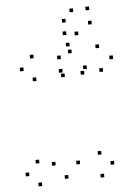

<svg xmlns="http://www.w3.org/2000/svg" viewBox="-63 -991 745 1060"><g transform="rotate(-5 310.0 -461.0)"><path d="M346.2 -80.5V-100.5H326.2V-80.5ZM429.3 -600.8V-620.8H409.3V-600.8ZM413 -571.8V-591.8H393V-571.8ZM517.3 -578.1V-598.1H497.3V-578.1ZM578.2 -642.8V-662.8H558.2V-642.8ZM507.1 -710.3V-730.3H487.1V-710.3ZM345.4 -733.8V-753.8H325.4V-733.8ZM291.3 -667.5V-687.5H271.3V-667.5ZM353.7 -695.1V-715.1H333.7V-695.1ZM141.8 -685.2V-705.2H121.8V-685.2ZM80.8 -619.5V-639.5H60.8V-619.5ZM146.4 -558.5V-578.5H126.4V-558.5ZM304.4 -566.8V-586.8H284.4V-566.8ZM294.2 -592.9V-612.9H274.2V-592.9ZM211.2 -85.3V-105.3H191.2V-85.3ZM275.8 -6.5V-26.5H255.8V-6.5ZM473.2 3.7V-16.3H453.2V3.7ZM534.2 -62.2V-82.2H514.2V-62.2ZM468.4 -123.2V-143.2H448.4V-123.2ZM122.7 -104.8V-124.8H102.7V-104.8ZM61.8 -39V-59H41.8V-39ZM127.3 22V2H107.3V22ZM335.3 -866.9V-886.9H315.3V-866.9ZM381.8 -920.5V-940.5H361.8V-920.5ZM470.6 -923.5V-943.5H450.6V-923.5ZM477.8 -843.9V-863.9H457.8V-843.9ZM399 -791.1V-811.1H379V-791.1ZM333.2 -797.8V-817.8H313.2V-797.8Z"/></g></svg>

Font: Monaspace Radon Dots Var
Style: Regular
Weight: 400
Designer: Riley Cran and the Lettermatic Team
Version: Version 1.100 (Monaspace Radon Dots)